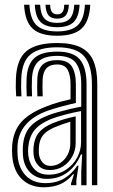

<svg xmlns="http://www.w3.org/2000/svg" viewBox="-20 -793 485 822"><path d="M373.5 0V-432.5Q373.5 -513.5 340.4 -552Q307.2 -590.5 225 -590.5Q149 -590.5 111.5 -560.5Q74 -530.5 71 -457Q70.2 -438 70.4 -419Q70.5 -400 71.8 -380.5H49.2Q47.8 -401.8 47.5 -419.2Q47.2 -436.8 48.2 -458Q51.5 -539.2 93.1 -574Q134.8 -608.8 225 -608.8Q289 -608.8 326.5 -589.6Q364 -570.5 380.2 -531.5Q396.5 -492.5 396.5 -432.5V0ZM187.8 -45.2Q230 -45.2 261.2 -65.5Q292.5 -85.8 309.8 -117.5Q327 -149.2 327 -183.2V-317.5Q294.8 -311.8 257.8 -302Q220.8 -292.2 196.2 -282.5Q150.5 -263.5 128 -236.1Q105.5 -208.8 100.8 -162.8Q100 -154.2 100.1 -145.5Q100.2 -136.8 101 -129Q105.8 -91.5 127.6 -68.4Q149.5 -45.2 187.8 -45.2ZM193 -65Q162.5 -65 144.5 -84Q126.5 -103 123.8 -131.2Q123 -139.5 123 -147.1Q123 -154.8 123.5 -161.8Q126.8 -201.5 146 -225Q165.2 -248.5 204 -264.8Q229.5 -275.2 252.8 -282.1Q276 -289 304 -294.8V-181.2Q304 -149.8 289.6 -123.2Q275.2 -96.8 250.4 -80.9Q225.5 -65 193 -65ZM196 -82.8Q219.5 -82.8 238.8 -95.8Q258 -108.8 269.5 -130.6Q281 -152.5 281 -179.2V-271.8Q264 -267 247.1 -261Q230.2 -255 211.8 -247.2Q178.2 -232.5 163.2 -212.9Q148.2 -193.2 146.5 -160.8Q146 -152.2 146.1 -145.6Q146.2 -139 146.8 -133Q148.8 -113.8 161.5 -98.2Q174.2 -82.8 196 -82.8ZM167.2 8.8Q110.5 8.8 74.4 -25.5Q38.2 -59.8 32.5 -123.8Q31.5 -136 31.5 -147.4Q31.5 -158.8 32.2 -170.8Q37 -231 69.9 -269.1Q102.8 -307.2 173 -335.2Q189.5 -342 205.5 -347.4Q221.5 -352.8 240 -357.8Q258.5 -362.8 282 -368V-432.5Q282 -472 269.5 -494.5Q257 -517 225 -517Q193.2 -517 178.5 -500.2Q163.8 -483.5 162.5 -452.5Q162 -443.2 161.9 -422.5Q161.8 -401.8 162.8 -380.5H140Q139 -402.8 139.1 -422.1Q139.2 -441.5 139.8 -454.5Q141.2 -495 161.6 -515.2Q182 -535.5 225 -535.5Q270.2 -535.5 287.5 -508.5Q304.8 -481.5 304.8 -432.5V-352.2Q272.5 -345 239.8 -336.1Q207 -327.2 181 -317.8Q121.5 -295.8 89.8 -258.5Q58 -221.2 55 -168.8Q54.8 -159 54.6 -147.5Q54.5 -136 55.5 -125.8Q59.8 -72.5 90.9 -40.8Q122 -9 174 -9Q220.8 -9 254.5 -28.8Q288.2 -48.5 311 -83.8H316.2L307 -21.8V0H284.2L284 -7L296.8 -47H292.5Q268.8 -17.8 238.1 -4.5Q207.5 8.8 167.2 8.8ZM327.8 0.2V-58.2L331.8 -132H326.5Q307 -83.8 269.4 -55.4Q231.8 -27 180.2 -27.2Q137.5 -27.5 109.9 -54.1Q82.2 -80.8 78.2 -127.2Q77.5 -136.5 77.5 -147Q77.5 -157.5 78 -166.8Q81.8 -219.5 108.4 -249.8Q135 -280 188.8 -300.2Q205.2 -306.5 229.2 -313.2Q253.2 -320 279.2 -326.1Q305.2 -332.2 327.8 -336.2V-432.5Q327.8 -491.8 305.4 -522.8Q283 -553.8 225 -553.8Q171.8 -553.8 145.4 -530.8Q119 -507.8 116.8 -455Q116.2 -440.2 116.1 -420.6Q116 -401 117.2 -380.5H94.5Q93.2 -401 93.2 -420.6Q93.2 -440.2 93.8 -455.5Q96.5 -517 127.2 -544.5Q158 -572 225 -572Q294.8 -572 322.6 -537.5Q350.5 -503 350.5 -432.5V0.2ZM224.8 -640Q152.2 -640 119.4 -670.9Q86.5 -701.8 83.2 -772.8H106Q109 -711.5 136.6 -685Q164.2 -658.5 224.8 -658.5Q285.2 -658.5 312.9 -685Q340.5 -711.5 343.5 -772.8H366.5Q362.5 -701.8 329.6 -670.9Q296.8 -640 224.8 -640ZM224.8 -676.5Q175.8 -676.5 153.6 -698.9Q131.5 -721.2 129 -772.8H151.8Q153.8 -731.2 170.8 -713.1Q187.8 -695 224.8 -695Q261.8 -695 278.8 -713.1Q295.8 -731.2 298 -772.8H320.8Q318 -721.2 295.8 -698.9Q273.5 -676.5 224.8 -676.5ZM224.8 -713.2Q199.5 -713.2 187.9 -727.1Q176.2 -741 174.8 -772.8H194.8Q195 -750.8 202.8 -741.1Q210.5 -731.5 224.8 -731.5Q239.5 -731.5 247.2 -741.1Q255 -750.8 254.8 -772.8H275Q273.2 -741 261.6 -727.1Q250 -713.2 224.8 -713.2Z"/></svg>

Font: Big Shoulders Inline Text Thin
Style: Bold
Weight: 700
Version: Version 2.002